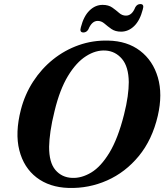

<svg xmlns="http://www.w3.org/2000/svg" viewBox="-20 -913 814 946"><path d="M513.5 -713Q607 -711 670.2 -662.8Q733.5 -614.5 757.8 -531.5Q782 -448.5 757.5 -342.5Q730 -224.5 664 -144.2Q598 -64 507.8 -24Q417.5 16 317.5 13Q223.5 10 160.2 -38.5Q97 -87 75.2 -172.8Q53.5 -258.5 83 -373Q102.5 -448 143.2 -511Q184 -574 241.2 -620Q298.5 -666 367.8 -690.5Q437 -715 513.5 -713ZM335.5 -36.5Q382 -34.5 429.5 -63Q477 -91.5 519 -160.5Q561 -229.5 591 -348Q603.5 -397.5 609 -437.2Q614.5 -477 614.5 -508.5Q613.5 -584.5 581 -622.8Q548.5 -661 500 -664Q452 -667 403.8 -636.2Q355.5 -605.5 315 -538.8Q274.5 -472 249 -366.5Q235 -310.5 228.8 -266.8Q222.5 -223 222 -190.5Q221.5 -112.5 253 -75.5Q284.5 -38.5 335.5 -36.5ZM576.5 -757Q548 -757 529 -770.2Q510 -783.5 494.8 -796.8Q479.5 -810 461.5 -810Q432.5 -810 415.5 -768.5Q406.5 -753 391 -753Q370.5 -753 378.5 -779Q392.5 -833.5 421 -861.2Q449.5 -889 485.5 -889Q514.5 -889 533.2 -875.8Q552 -862.5 567 -849.2Q582 -836 600.5 -836Q630.5 -836 646.5 -877Q655.5 -893 671.5 -893Q692 -893 683.5 -866.5Q669.5 -812 641 -784.5Q612.5 -757 576.5 -757Z"/></svg>

Font: Fraunces 9pt S000 SemiBold
Style: Italic
Weight: 600
Italic angle: -16°
Version: Version 1.000; ttfautohint (v1.8.3)